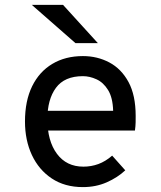

<svg xmlns="http://www.w3.org/2000/svg" viewBox="-20 -752 656 784"><path d="M318.5 12Q244.5 12 191.5 -23.2Q138.5 -58.5 110.2 -119Q82 -179.5 82 -256Q82 -340 111.2 -399.8Q140.5 -459.5 193.8 -491.2Q247 -523 318.5 -523Q377.5 -523 426.5 -497Q475.5 -471 504.8 -417Q534 -363 534 -278.5Q534 -268 533.8 -252.5Q533.5 -237 531 -219H154V-299.5H442Q440.5 -353.5 421.2 -384.5Q402 -415.5 374 -428.2Q346 -441 318.5 -441Q243.5 -441 208.5 -393.5Q173.5 -346 173.5 -265.5Q173.5 -176.5 212.5 -124Q251.5 -71.5 320.5 -71.5Q352.5 -71.5 381.8 -82.2Q411 -93 438 -116.5L491.5 -56.5Q460 -27 415.8 -7.5Q371.5 12 318.5 12ZM288 -576 110 -732H237.5L379.5 -576Z"/></svg>

Font: Overpass Mono Medium
Style: Regular
Weight: 500
Monospace: yes
Designer: Delve Withrington, Dave Bailey
Foundry: Delve Fonts LLC
Version: Version 4.000